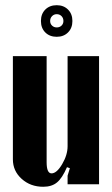

<svg xmlns="http://www.w3.org/2000/svg" viewBox="-20 -712 433 742"><path d="M199.2 -691.9Q226.1 -691.9 242.9 -675Q259.8 -658.2 259.8 -630.9Q259.8 -603.5 242.9 -586.7Q226.1 -569.8 199.2 -569.8Q171.9 -569.8 155 -586.7Q138.2 -603.5 138.2 -630.9Q138.2 -658.2 155 -675Q171.9 -691.9 199.2 -691.9ZM173.8 -630.9Q173.8 -620.1 181.2 -613Q188.5 -606 199.2 -606Q210.4 -606 217.8 -613Q225.1 -620.1 225.1 -630.9Q225.1 -642.1 217.8 -649.7Q210.4 -657.2 199.2 -657.2Q188.5 -657.2 181.2 -649.7Q173.8 -642.1 173.8 -630.9ZM238.8 -65.9Q220.7 -23.9 200.4 -7.1Q180.2 9.8 147 9.8Q97.7 9.8 63.7 -20.8Q29.8 -51.3 29.8 -96.2V-495.1H160.2V-85Q160.2 -42 179.2 -42Q199.2 -42 220.2 -77.6Q241.2 -113.3 241.2 -147V-495.1H362.8V0H241.2V-33.2L250 -62Z"/></svg>

Font: Moniqa Black Paragraph
Style: Regular
Weight: 900
Designer: Rajesh Rajput
Foundry: Rajesh Rajput
Version: Version 1.000